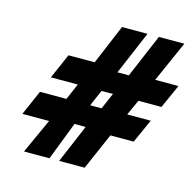

<svg xmlns="http://www.w3.org/2000/svg" viewBox="-89 -672 780 765"><g transform="rotate(15 300.5 -290.0)"><path d="M29 -143H139L74 0H179L240 -158H286L219 0H324L390 -151H486L530 -249H433L462 -313H557L601 -411H505L580 -580H475L399 -401H352L428 -580H323L254 -416H146L101 -313H212L183 -246H74ZM281 -246 310 -313H357L328 -246Z"/></g></svg>

Font: Charger Sport
Style: BlkNrwObl
Weight: 900
Designer: Jasper
Foundry: Cannot Into Space Fonts
Version: Version 1.1